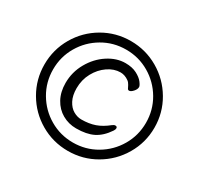

<svg xmlns="http://www.w3.org/2000/svg" viewBox="-147 -840 1073 1039"><g transform="rotate(30 390.0 -321.0)"><path d="M391 22Q298 22 219 -24Q140 -70 94 -149Q48 -228 48 -321Q48 -414 94 -493Q140 -572 219 -618Q298 -664 391 -664Q484 -664 563 -618Q642 -572 688.5 -493Q735 -414 735 -321Q735 -228 688.5 -149Q642 -70 563 -24Q484 22 391 22ZM392 -31Q471 -31 537.5 -70Q604 -109 643 -175.5Q682 -242 682 -321Q682 -400 643 -466.5Q604 -533 537.5 -572Q471 -611 392 -611Q313 -611 246.5 -572Q180 -533 141 -466.5Q102 -400 102 -321Q102 -242 141 -175.5Q180 -109 246.5 -70Q313 -31 392 -31ZM425 -546Q467 -546 496 -531Q525 -516 539 -497.5Q553 -479 553 -470Q553 -456 539.5 -441Q526 -426 515 -426Q509 -426 506 -431Q503 -437 496 -450.5Q489 -464 479 -471Q454 -489 427 -489Q387 -489 349 -463Q311 -437 287 -393Q263 -349 263 -296Q263 -251 279 -220.5Q295 -190 319.5 -176Q344 -162 369 -162Q417 -162 454 -175Q491 -188 528 -218Q538 -226 546 -226Q558 -226 558 -215Q558 -207 551 -197Q518 -148 476 -127Q434 -106 369 -106Q322 -106 282.5 -128.5Q243 -151 220 -193Q197 -235 197 -291Q197 -359 230.5 -418Q264 -477 317 -511.5Q370 -546 425 -546Z"/></g></svg>

Font: Iansui 0.93
Style: Regular
Weight: 400
Designer: But Ko / Fontworks Inc.
Foundry: zi-hi.com / Fontworks Inc.
Version: Version 0.931